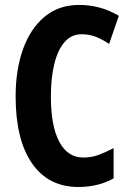

<svg xmlns="http://www.w3.org/2000/svg" viewBox="-20 -744 523 774"><path d="M309.1 -606Q267.1 -606 239.5 -573.5Q211.9 -541 198.5 -484.4Q185.1 -427.7 185.1 -355Q185.1 -235.8 219 -172.4Q252.9 -108.9 315.9 -108.9Q349.1 -108.9 378.9 -120.1Q408.7 -131.3 438 -147V-24.9Q376 9.8 295.9 9.8Q175.3 9.8 109.1 -85.4Q43 -180.7 43 -356Q43 -462.4 72.8 -545.7Q102.5 -628.9 159.7 -676.5Q216.8 -724.1 298.8 -724.1Q385.7 -724.1 459 -680.2L419.9 -566.9Q393.6 -585 366.7 -595.5Q339.8 -606 309.1 -606Z"/></svg>

Font: Open Sans Condensed
Style: Bold
Weight: 700
Width: 3
Designer: Monotype Design Team
Foundry: Monotype Imaging Inc.
Version: Version 3.003; ttfautohint (v1.8.4)